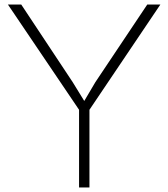

<svg xmlns="http://www.w3.org/2000/svg" viewBox="-20 -830 745 850"><path d="M690 -810 376 -344V0H330V-344L15 -810H74L302 -466L353 -383L402 -466L632 -810Z"/></svg>

Font: TypoPRO Sinkin Sans
Style: 200 X Light
Weight: 200
Designer: Keith Bates
Foundry: K-Type
Version: Sinkin Sans (version 1.0)  by Keith Bates   •   © 2014   www